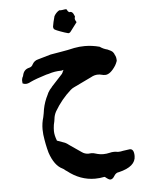

<svg xmlns="http://www.w3.org/2000/svg" viewBox="-58 -653 696 948"><g transform="rotate(-5 290.0 -179.5)"><path d="M267.6 -310.5Q264.6 -310.5 261.5 -309.1Q258.3 -307.6 254.9 -307.6Q222.7 -307.6 192.4 -297.4L179.7 -294.4Q128.9 -278.8 100.6 -265.6Q86.9 -257.8 75.7 -257.8Q67.4 -257.8 59.6 -261.7L58.6 -275.9Q58.6 -282.7 62 -291.5Q64.9 -295.4 65.9 -300.3Q71.8 -330.1 99.6 -335.9Q112.3 -338.9 117.7 -351.1Q127.4 -368.7 146 -373L210.4 -391.6L262.2 -400.4Q295.9 -405.8 329.1 -413.6Q355 -418.5 381.3 -418.5Q418 -418.5 454.6 -408.7Q471.7 -396.5 492.2 -391.6Q511.2 -383.8 517.6 -376.7Q523.9 -369.6 525.9 -361.8Q532.7 -352.1 532.7 -332Q527.8 -318.4 522.5 -309.6Q495.6 -267.6 469.7 -267.6Q461.9 -267.6 452.9 -270Q443.8 -272.5 434.1 -272.5Q416.5 -272.5 399.4 -262.7L311 -220.2Q302.2 -216.3 293.9 -209Q246.1 -166.5 212.9 -109.9Q203.1 -92.3 201.2 -72.3Q200.7 -64.5 195.8 -44.4Q193.4 -27.8 193.4 -13.7Q193.4 6.8 204.1 34.7L243.2 48.8Q250.5 51.8 265.6 63.5Q292.5 82.5 321.8 102.1Q335.9 112.3 354 112.3L367.2 111.3Q378.9 111.3 389.6 115.2Q408.2 121.1 427.2 121.1Q442.4 121.1 458.5 117.2Q468.8 114.3 480.5 114.3Q489.3 114.3 498.5 116.2H502.9Q512.7 116.2 524.4 113.3Q555.7 108.4 559.1 108.4Q579.6 108.4 579.6 144Q579.6 196.3 495.6 216.3Q480.5 217.3 471.2 233.2Q461.9 249 450.2 249Q442.4 249 426.3 235.4L422.4 233.4Q398.4 238.3 375.5 238.3Q302.2 238.3 239.7 188.5Q235.4 186.5 230.7 182.1Q226.1 177.7 220.2 174.8Q179.7 155.8 157.7 90.3Q146 48.8 139.6 -1Q138.2 -13.7 138.2 -26.9Q138.2 -57.6 147 -86.4Q151.4 -106 153.8 -125Q161.1 -162.6 178.2 -195.3L182.6 -205.1Q190.4 -219.2 202.1 -231L203.1 -232.9L257.3 -291.5Q261.2 -297.4 263.7 -304.7Q265.6 -309.1 267.6 -310.5ZM306.2 -488.8Q303.7 -488.8 288.1 -494.1Q239.7 -510.3 236.8 -516.1Q233.9 -522 233.9 -526.9Q233.9 -529.8 238.3 -550.3Q241.2 -564.5 245.6 -578.6Q255.4 -596.2 271.5 -605.5Q274.4 -605 277.8 -605Q285.2 -605 294.9 -606.9L301.8 -607.9Q310.1 -607.9 310.5 -602.1Q311 -599.1 319.3 -591.8Q322.3 -592.8 324.7 -592.8Q336.4 -592.8 342.8 -576.2Q343.8 -574.7 344.2 -573Q344.7 -571.3 345.5 -570.1Q346.2 -568.8 346.2 -567.4Q344.2 -562 344.2 -558.1Q344.2 -550.8 351.6 -539.6L318.4 -495.6Q313.5 -488.8 306.2 -488.8Z"/></g></svg>

Font: Kurland
Style: Regular
Weight: 400
Designer: GGBot
Version: 0.22